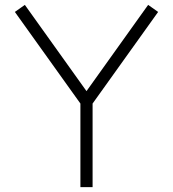

<svg xmlns="http://www.w3.org/2000/svg" viewBox="-20 -782 710 788"><path d="M360 -357V-14H310V-357L41 -733L82 -762L335 -408L588 -762L629 -733Z"/></svg>

Font: Leon Sans
Style: Light
Weight: 300
Designer: Jongmin Kim
Version: Version 1.2